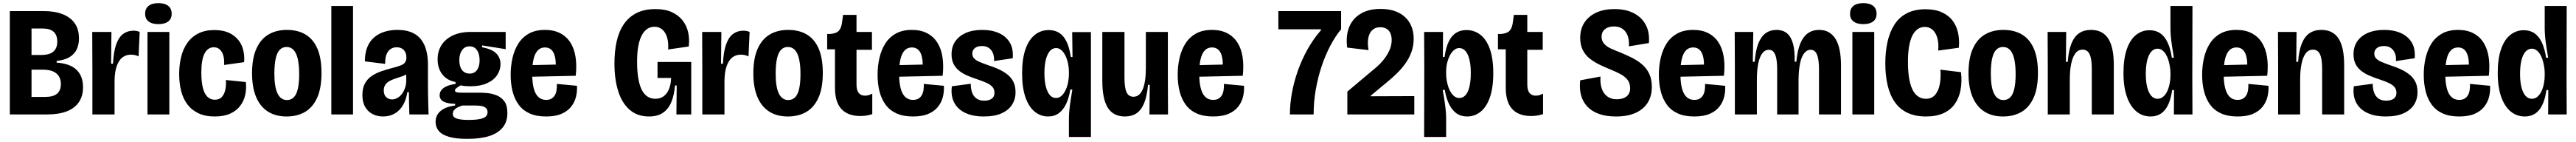

<svg xmlns="http://www.w3.org/2000/svg" viewBox="-20 -731 16504 907"><path d="M43 0V-660H262Q313 -660 353.5 -649.5Q394 -639 424 -617.5Q454 -596 470 -563.5Q486 -531 486 -486Q486 -445 471 -414.5Q456 -384 424.5 -365.5Q393 -347 343 -342V-331Q429 -325 470.5 -285Q512 -245 512 -174Q512 -117 485 -78Q458 -39 407 -19.5Q356 0 281 0ZM182 -112H272Q321 -112 345.5 -132.5Q370 -153 370 -194Q370 -239 340.5 -262.5Q311 -286 255 -286H182ZM182 -380H245Q297 -380 322 -401.5Q347 -423 347 -465Q347 -507 323.5 -528Q300 -549 252 -549H182Z M572 0V-280L571 -527H694L692 -324H704Q708 -403 725 -449Q742 -495 770 -515Q798 -535 834 -535Q844 -535 854 -533.5Q864 -532 875 -527L868 -371Q856 -377 843 -379.5Q830 -382 819 -382Q787 -382 764 -364Q741 -346 728 -309Q715 -272 714 -217V0Z M925 0V-527H1065V0ZM995 -577Q954 -577 932 -594Q910 -611 910 -643Q910 -676 932 -693.5Q954 -711 995 -711Q1036 -711 1058 -693.5Q1080 -676 1080 -643Q1080 -611 1058 -594Q1036 -577 995 -577Z M1356 13Q1295 13 1251.5 -7.5Q1208 -28 1180.5 -64.5Q1153 -101 1140.5 -150.5Q1128 -200 1128 -258Q1128 -316 1140.5 -367Q1153 -418 1180 -456.5Q1207 -495 1250 -517Q1293 -539 1353 -539Q1422 -539 1466.5 -511Q1511 -483 1530 -436.5Q1549 -390 1544 -334L1416 -316Q1418 -351 1411 -376Q1404 -401 1388.5 -415Q1373 -429 1350 -429Q1330 -429 1315 -418.5Q1300 -408 1290 -388Q1280 -368 1275 -338Q1270 -308 1270 -268Q1270 -210 1279.5 -171.5Q1289 -133 1308.5 -113.5Q1328 -94 1357 -94Q1386 -94 1402.5 -113Q1419 -132 1424.5 -161.5Q1430 -191 1427 -220L1555 -207Q1560 -165 1551.5 -126Q1543 -87 1519.5 -55.5Q1496 -24 1455.5 -5.5Q1415 13 1356 13Z M1816 13Q1746 13 1696.5 -18.5Q1647 -50 1621 -111.5Q1595 -173 1595 -263Q1595 -358 1622.5 -419.5Q1650 -481 1700 -510.5Q1750 -540 1818 -540Q1889 -540 1938.5 -510Q1988 -480 2014 -419.5Q2040 -359 2040 -265Q2040 -169 2012.5 -107.5Q1985 -46 1935 -16.5Q1885 13 1816 13ZM1819 -92Q1845 -92 1862.5 -109.5Q1880 -127 1888.5 -164Q1897 -201 1897 -256Q1897 -316 1888 -354.5Q1879 -393 1861 -412Q1843 -431 1816 -431Q1790 -431 1772.5 -413Q1755 -395 1746.5 -357Q1738 -319 1738 -260Q1738 -175 1758.5 -133.5Q1779 -92 1819 -92Z M2103 0V-693H2242V0Z M2434 13Q2398 13 2368 -2Q2338 -17 2320 -47.5Q2302 -78 2302 -124Q2302 -168 2318 -197.5Q2334 -227 2361.5 -245.5Q2389 -264 2422.5 -275.5Q2456 -287 2491 -296Q2527 -305 2547 -313Q2567 -321 2575.5 -332.5Q2584 -344 2584 -363Q2584 -394 2567.5 -411.5Q2551 -429 2521 -429Q2500 -429 2483 -418Q2466 -407 2456.5 -383.5Q2447 -360 2448 -323L2318 -339Q2318 -391 2333 -429Q2348 -467 2376.5 -491.5Q2405 -516 2443 -528Q2481 -540 2526 -540Q2593 -540 2636 -515Q2679 -490 2700.5 -440.5Q2722 -391 2722 -316V-203Q2722 -170 2722.5 -135.5Q2723 -101 2724 -67Q2725 -33 2726 0H2603Q2602 -35 2601 -70Q2600 -105 2600 -142H2590Q2583 -95 2562.5 -60Q2542 -25 2509.5 -6Q2477 13 2434 13ZM2492 -96Q2508 -96 2523.5 -104Q2539 -112 2551.5 -126.5Q2564 -141 2572.5 -162Q2581 -183 2583 -209V-270L2609 -276Q2599 -263 2582 -254.5Q2565 -246 2546 -240Q2527 -234 2508 -227.5Q2489 -221 2473.5 -212Q2458 -203 2448.5 -189Q2439 -175 2439 -153Q2439 -125 2454.5 -110.5Q2470 -96 2492 -96Z M2974 156Q2902 156 2857 143Q2812 130 2791.5 105.5Q2771 81 2771 48Q2771 4 2804 -23Q2837 -50 2896 -57V-68Q2852 -68 2824.5 -81Q2797 -94 2797 -123Q2797 -150 2822.5 -169Q2848 -188 2899 -195V-207Q2845 -217 2814.5 -255.5Q2784 -294 2784 -352Q2784 -404 2809 -443Q2834 -482 2881.5 -504.5Q2929 -527 2995 -527H3220V-417L3069 -441V-429Q3134 -417 3160.5 -389Q3187 -361 3187 -322Q3187 -284 3165.5 -251.5Q3144 -219 3100.5 -199.5Q3057 -180 2994 -180Q2981 -180 2964.5 -181Q2948 -182 2932 -186Q2914 -176 2904.5 -168Q2895 -160 2895 -153Q2895 -147 2901 -144Q2907 -141 2916.5 -140Q2926 -139 2938 -139H3051Q3071 -139 3101 -136.5Q3131 -134 3161 -122.5Q3191 -111 3211 -84.5Q3231 -58 3231 -9Q3231 47 3200.5 84Q3170 121 3113 138.5Q3056 156 2974 156ZM2978 35Q3029 35 3056.5 29Q3084 23 3094 12Q3104 1 3104 -13Q3104 -30 3096 -38.5Q3088 -47 3076 -51Q3064 -55 3051 -56Q3038 -57 3028 -57H2942Q2908 -46 2894.5 -33Q2881 -20 2881 -4Q2881 12 2893.5 20Q2906 28 2928 31.5Q2950 35 2978 35ZM2989 -261Q3020 -261 3036.5 -284Q3053 -307 3053 -346Q3053 -386 3036.5 -410.5Q3020 -435 2988 -435Q2958 -435 2940.5 -410.5Q2923 -386 2923 -347Q2923 -321 2930.5 -301.5Q2938 -282 2953 -271.5Q2968 -261 2989 -261Z M3479 13Q3417 13 3373.5 -6.5Q3330 -26 3303.5 -62Q3277 -98 3264.5 -146.5Q3252 -195 3252 -253Q3252 -310 3264 -361.5Q3276 -413 3301.5 -453Q3327 -493 3369 -516.5Q3411 -540 3472 -540Q3529 -540 3570 -518.5Q3611 -497 3635.5 -458Q3660 -419 3668 -365.5Q3676 -312 3669 -247L3346 -240V-314L3562 -319L3539 -275Q3544 -327 3537.5 -361Q3531 -395 3514.5 -411.5Q3498 -428 3472 -428Q3443 -428 3425 -408.5Q3407 -389 3398.5 -352.5Q3390 -316 3390 -264Q3390 -175 3412.5 -134Q3435 -93 3479 -93Q3500 -93 3513.5 -101Q3527 -109 3535 -122.5Q3543 -136 3546 -155Q3549 -174 3548 -195L3677 -183Q3679 -147 3670.5 -112.5Q3662 -78 3639.5 -49.5Q3617 -21 3578 -4Q3539 13 3479 13Z M4138 13Q4065 13 4015.5 -29Q3966 -71 3941.5 -147.5Q3917 -224 3917 -326Q3917 -402 3931 -465.5Q3945 -529 3976.5 -575.5Q4008 -622 4058 -647.5Q4108 -673 4180 -673Q4241 -673 4283.5 -654Q4326 -635 4352.5 -602Q4379 -569 4389 -526Q4399 -483 4393 -434L4261 -415Q4264 -461 4254 -493Q4244 -525 4223.5 -542.5Q4203 -560 4174 -560Q4138 -560 4113 -534.5Q4088 -509 4075 -460Q4062 -411 4062 -338Q4062 -275 4070 -229.5Q4078 -184 4093 -155.5Q4108 -127 4130 -113.5Q4152 -100 4179 -100Q4210 -100 4232 -116Q4254 -132 4266.5 -162Q4279 -192 4280 -233H4193V-335H4409V-222V0H4314L4316 -185H4305Q4300 -125 4282 -80.5Q4264 -36 4229 -11.5Q4194 13 4138 13Z M4480 0V-280L4479 -527H4602L4600 -324H4612Q4616 -403 4633 -449Q4650 -495 4678 -515Q4706 -535 4742 -535Q4752 -535 4762 -533.5Q4772 -532 4783 -527L4776 -371Q4764 -377 4751 -379.5Q4738 -382 4727 -382Q4695 -382 4672 -364Q4649 -346 4636 -309Q4623 -272 4622 -217V0Z M5028 13Q4958 13 4908.5 -18.5Q4859 -50 4833 -111.5Q4807 -173 4807 -263Q4807 -358 4834.5 -419.5Q4862 -481 4912 -510.5Q4962 -540 5030 -540Q5101 -540 5150.5 -510Q5200 -480 5226 -419.5Q5252 -359 5252 -265Q5252 -169 5224.5 -107.5Q5197 -46 5147 -16.5Q5097 13 5028 13ZM5031 -92Q5057 -92 5074.5 -109.5Q5092 -127 5100.5 -164Q5109 -201 5109 -256Q5109 -316 5100 -354.5Q5091 -393 5073 -412Q5055 -431 5028 -431Q5002 -431 4984.5 -413Q4967 -395 4958.5 -357Q4950 -319 4950 -260Q4950 -175 4970.5 -133.5Q4991 -92 5031 -92Z M5493 10Q5413 10 5371.5 -34.5Q5330 -79 5330 -171V-416H5280V-514H5299Q5339 -517 5355.5 -535.5Q5372 -554 5376 -593L5382 -636H5468V-527H5567V-413H5468V-191Q5468 -154 5482.5 -137Q5497 -120 5522 -120Q5534 -120 5546 -123.5Q5558 -127 5569 -133V-2Q5547 5 5528.5 7.5Q5510 10 5493 10Z M5830 13Q5768 13 5724.5 -6.5Q5681 -26 5654.5 -62Q5628 -98 5615.5 -146.5Q5603 -195 5603 -253Q5603 -310 5615 -361.5Q5627 -413 5652.5 -453Q5678 -493 5720 -516.5Q5762 -540 5823 -540Q5880 -540 5921 -518.5Q5962 -497 5986.5 -458Q6011 -419 6019 -365.5Q6027 -312 6020 -247L5697 -240V-314L5913 -319L5890 -275Q5895 -327 5888.5 -361Q5882 -395 5865.5 -411.5Q5849 -428 5823 -428Q5794 -428 5776 -408.5Q5758 -389 5749.5 -352.5Q5741 -316 5741 -264Q5741 -175 5763.5 -134Q5786 -93 5830 -93Q5851 -93 5864.5 -101Q5878 -109 5886 -122.5Q5894 -136 5897 -155Q5900 -174 5899 -195L6028 -183Q6030 -147 6021.5 -112.5Q6013 -78 5990.5 -49.5Q5968 -21 5929 -4Q5890 13 5830 13Z M6283 13Q6228 13 6187 -1Q6146 -15 6120 -40.5Q6094 -66 6083.5 -101.5Q6073 -137 6079 -180L6200 -196Q6200 -165 6208.5 -140.5Q6217 -116 6236.5 -102Q6256 -88 6286 -88Q6317 -88 6334.5 -100.5Q6352 -113 6352 -138Q6352 -160 6340 -174.5Q6328 -189 6305 -200Q6282 -211 6249 -222Q6215 -233 6184.5 -245.5Q6154 -258 6129.5 -276Q6105 -294 6091 -320.5Q6077 -347 6077 -384Q6077 -432 6100.5 -466.5Q6124 -501 6168 -520.5Q6212 -540 6274 -540Q6334 -540 6379.5 -520Q6425 -500 6449.5 -460.5Q6474 -421 6469 -359L6349 -341Q6351 -369 6342.5 -390.5Q6334 -412 6316.5 -424.5Q6299 -437 6272 -437Q6242 -437 6226 -423.5Q6210 -410 6210 -389Q6210 -370 6222 -357.5Q6234 -345 6256.5 -335.5Q6279 -326 6310 -315Q6342 -305 6373 -291.5Q6404 -278 6430 -259Q6456 -240 6471.5 -212Q6487 -184 6487 -142Q6487 -97 6464.5 -62Q6442 -27 6397 -7Q6352 13 6283 13Z M6829 144V25Q6829 0 6832 -29Q6835 -58 6840 -91Q6845 -124 6851 -159H6838Q6829 -104 6810.5 -66Q6792 -28 6763.5 -7.5Q6735 13 6696 13Q6648 13 6610 -17.5Q6572 -48 6550.5 -109.5Q6529 -171 6529 -263Q6529 -352 6549.5 -413.5Q6570 -475 6609 -507Q6648 -539 6700 -539Q6740 -539 6768.5 -520Q6797 -501 6815 -462.5Q6833 -424 6841 -367H6852L6850 -526H6970V-289V144ZM6746 -105Q6762 -105 6775 -114Q6788 -123 6798 -138Q6808 -153 6815 -172.5Q6822 -192 6825.5 -214.5Q6829 -237 6829 -260V-274Q6829 -299 6823.5 -325Q6818 -351 6807.5 -373.5Q6797 -396 6781.5 -410Q6766 -424 6747 -424Q6723 -424 6706.5 -404.5Q6690 -385 6681 -349.5Q6672 -314 6672 -264Q6672 -214 6681 -178.5Q6690 -143 6706.5 -124Q6723 -105 6746 -105Z M7188 13Q7114 13 7078.5 -42.5Q7043 -98 7043 -215V-527H7185V-234Q7185 -170 7198.5 -141.5Q7212 -113 7243 -113Q7262 -113 7277 -125Q7292 -137 7302 -160.5Q7312 -184 7317 -218.5Q7322 -253 7322 -299V-527H7463V-239L7464 0H7345L7347 -189H7336Q7329 -115 7310.5 -71Q7292 -27 7261.5 -7Q7231 13 7188 13Z M7753 13Q7691 13 7647.5 -6.5Q7604 -26 7577.5 -62Q7551 -98 7538.5 -146.5Q7526 -195 7526 -253Q7526 -310 7538 -361.5Q7550 -413 7575.5 -453Q7601 -493 7643 -516.5Q7685 -540 7746 -540Q7803 -540 7844 -518.5Q7885 -497 7909.5 -458Q7934 -419 7942 -365.5Q7950 -312 7943 -247L7620 -240V-314L7836 -319L7813 -275Q7818 -327 7811.5 -361Q7805 -395 7788.5 -411.5Q7772 -428 7746 -428Q7717 -428 7699 -408.5Q7681 -389 7672.5 -352.5Q7664 -316 7664 -264Q7664 -175 7686.5 -134Q7709 -93 7753 -93Q7774 -93 7787.5 -101Q7801 -109 7809 -122.5Q7817 -136 7820 -155Q7823 -174 7822 -195L7951 -183Q7953 -147 7944.5 -112.5Q7936 -78 7913.5 -49.5Q7891 -21 7852 -4Q7813 13 7753 13Z M8245 0Q8245 -67 8258 -138Q8271 -209 8296 -279.5Q8321 -350 8358 -416Q8395 -482 8444 -538V-544H8171V-660H8573V-544Q8537 -501 8505 -441Q8473 -381 8449 -310Q8425 -239 8411 -160.5Q8397 -82 8397 0Z M8613 0V-146L8804 -306Q8825 -325 8842 -345.5Q8859 -366 8871.5 -387.5Q8884 -409 8890.5 -431Q8897 -453 8897 -476Q8897 -501 8888.5 -519.5Q8880 -538 8863.5 -547.5Q8847 -557 8824 -557Q8800 -557 8783 -546.5Q8766 -536 8756.5 -516.5Q8747 -497 8745 -470.5Q8743 -444 8749 -411L8612 -427Q8602 -502 8624.5 -557.5Q8647 -613 8698.5 -643.5Q8750 -674 8825 -674Q8894 -674 8941.5 -650Q8989 -626 9013.5 -583Q9038 -540 9038 -484Q9038 -437 9023 -397Q9008 -357 8983.5 -323.5Q8959 -290 8930 -262Q8901 -234 8873 -211L8763 -120V-116L9042 -117V0Z M9105 144 9106 -285 9105 -527H9226L9225 -367H9236Q9244 -426 9262 -464Q9280 -502 9308.5 -520.5Q9337 -539 9376 -539Q9427 -539 9466 -508.5Q9505 -478 9526.5 -417Q9548 -356 9548 -264Q9548 -171 9526.5 -109.5Q9505 -48 9467 -17.5Q9429 13 9380 13Q9341 13 9313 -6.5Q9285 -26 9266 -63.5Q9247 -101 9237 -157L9224 -156Q9230 -124 9235 -92Q9240 -60 9243 -30.5Q9246 -1 9246 23V144ZM9330 -105Q9354 -105 9370.5 -123.5Q9387 -142 9395.5 -178Q9404 -214 9404 -265Q9404 -316 9395 -351.5Q9386 -387 9369.5 -405.5Q9353 -424 9330 -424Q9311 -424 9295.5 -410.5Q9280 -397 9269 -375Q9258 -353 9252 -327Q9246 -301 9246 -274V-259Q9246 -237 9250 -215Q9254 -193 9261 -173Q9268 -153 9278.5 -137.5Q9289 -122 9302 -113.5Q9315 -105 9330 -105Z M9791 10Q9711 10 9669.5 -34.5Q9628 -79 9628 -171V-416H9578V-514H9597Q9637 -517 9653.5 -535.5Q9670 -554 9674 -593L9680 -636H9766V-527H9865V-413H9766V-191Q9766 -154 9780.5 -137Q9795 -120 9820 -120Q9832 -120 9844 -123.5Q9856 -127 9867 -133V-2Q9845 5 9826.5 7.5Q9808 10 9791 10Z M10334 13Q10271 13 10225 -3.5Q10179 -20 10150 -51Q10121 -82 10110 -124.5Q10099 -167 10105 -218L10235 -242Q10232 -198 10243 -165.5Q10254 -133 10278.5 -115Q10303 -97 10338 -97Q10365 -97 10384.5 -105Q10404 -113 10414.5 -128.5Q10425 -144 10425 -167Q10425 -200 10408 -221.5Q10391 -243 10361.5 -258.5Q10332 -274 10297 -288Q10262 -302 10228 -318.5Q10194 -335 10166 -357Q10138 -379 10121.5 -411.5Q10105 -444 10105 -489Q10105 -545 10131.5 -586Q10158 -627 10207 -650Q10256 -673 10325 -673Q10398 -673 10449 -646.5Q10500 -620 10525.5 -571.5Q10551 -523 10545 -456L10417 -435Q10419 -462 10414 -485.5Q10409 -509 10397 -526Q10385 -543 10366.5 -552.5Q10348 -562 10323 -562Q10297 -562 10279 -554Q10261 -546 10251.5 -531Q10242 -516 10242 -496Q10242 -470 10258.5 -451.5Q10275 -433 10302.5 -420.5Q10330 -408 10362 -396Q10398 -381 10434 -363.5Q10470 -346 10499.5 -321.5Q10529 -297 10546.5 -261.5Q10564 -226 10564 -175Q10564 -118 10538 -76Q10512 -34 10461 -10.5Q10410 13 10334 13Z M10836 13Q10774 13 10730.5 -6.5Q10687 -26 10660.5 -62Q10634 -98 10621.5 -146.5Q10609 -195 10609 -253Q10609 -310 10621 -361.5Q10633 -413 10658.5 -453Q10684 -493 10726 -516.5Q10768 -540 10829 -540Q10886 -540 10927 -518.5Q10968 -497 10992.5 -458Q11017 -419 11025 -365.5Q11033 -312 11026 -247L10703 -240V-314L10919 -319L10896 -275Q10901 -327 10894.5 -361Q10888 -395 10871.5 -411.5Q10855 -428 10829 -428Q10800 -428 10782 -408.5Q10764 -389 10755.5 -352.5Q10747 -316 10747 -264Q10747 -175 10769.5 -134Q10792 -93 10836 -93Q10857 -93 10870.5 -101Q10884 -109 10892 -122.5Q10900 -136 10903 -155Q10906 -174 10905 -195L11034 -183Q11036 -147 11027.5 -112.5Q11019 -78 10996.5 -49.5Q10974 -21 10935 -4Q10896 13 10836 13Z M11096 0V-303L11095 -527H11214L11211 -336H11223Q11229 -411 11247 -455Q11265 -499 11294 -519.5Q11323 -540 11362 -540Q11405 -540 11431 -517.5Q11457 -495 11469 -450Q11481 -405 11479 -337H11490Q11497 -411 11516 -455Q11535 -499 11565 -519.5Q11595 -540 11636 -540Q11672 -540 11698 -525Q11724 -510 11741.5 -481.5Q11759 -453 11767.5 -410.5Q11776 -368 11776 -312V0H11635V-287Q11635 -329 11629.5 -357Q11624 -385 11612.5 -399Q11601 -413 11581 -413Q11557 -413 11539.5 -390Q11522 -367 11513.5 -325.5Q11505 -284 11504 -225V0H11367V-288Q11367 -330 11361.5 -357.5Q11356 -385 11344.5 -399Q11333 -413 11313 -413Q11289 -413 11272 -391Q11255 -369 11246 -326.5Q11237 -284 11237 -222V0Z M11849 0V-527H11989V0ZM11919 -577Q11878 -577 11856 -594Q11834 -611 11834 -643Q11834 -676 11856 -693.5Q11878 -711 11919 -711Q11960 -711 11982 -693.5Q12004 -676 12004 -643Q12004 -611 11982 -594Q11960 -577 11919 -577Z M12320 13Q12251 13 12201 -11Q12151 -35 12120 -80Q12089 -125 12074.5 -187.5Q12060 -250 12060 -327Q12060 -402 12074.5 -465.5Q12089 -529 12119.5 -575.5Q12150 -622 12199.5 -647Q12249 -672 12318 -672Q12378 -672 12421 -653Q12464 -634 12490 -600.5Q12516 -567 12526 -522Q12536 -477 12531 -426L12399 -408Q12403 -456 12393 -489.5Q12383 -523 12362.5 -541Q12342 -559 12313 -559Q12288 -559 12268 -545.5Q12248 -532 12234 -505Q12220 -478 12212.5 -436Q12205 -394 12205 -337Q12205 -254 12218.5 -202Q12232 -150 12258 -125Q12284 -100 12320 -100Q12358 -100 12379.5 -125.5Q12401 -151 12409 -193Q12417 -235 12413 -286L12545 -270Q12552 -208 12542 -156Q12532 -104 12504.5 -66Q12477 -28 12431.5 -7.5Q12386 13 12320 13Z M12814 13Q12744 13 12694.5 -18.5Q12645 -50 12619 -111.5Q12593 -173 12593 -263Q12593 -358 12620.5 -419.5Q12648 -481 12698 -510.5Q12748 -540 12816 -540Q12887 -540 12936.5 -510Q12986 -480 13012 -419.5Q13038 -359 13038 -265Q13038 -169 13010.5 -107.5Q12983 -46 12933 -16.5Q12883 13 12814 13ZM12817 -92Q12843 -92 12860.5 -109.5Q12878 -127 12886.5 -164Q12895 -201 12895 -256Q12895 -316 12886 -354.5Q12877 -393 12859 -412Q12841 -431 12814 -431Q12788 -431 12770.5 -413Q12753 -395 12744.5 -357Q12736 -319 12736 -260Q12736 -175 12756.5 -133.5Q12777 -92 12817 -92Z M13101 0V-307L13100 -527H13219L13217 -336H13229Q13234 -408 13252.5 -453Q13271 -498 13302 -519Q13333 -540 13378 -540Q13452 -540 13488 -485Q13524 -430 13524 -316V0H13383V-291Q13383 -355 13369 -384.5Q13355 -414 13324 -414Q13296 -414 13278 -390.5Q13260 -367 13251 -324Q13242 -281 13242 -220V0Z M13760 13Q13708 13 13669 -19Q13630 -51 13608 -113Q13586 -175 13586 -265Q13586 -355 13607 -416Q13628 -477 13666 -507.5Q13704 -538 13753 -538Q13793 -538 13821.5 -518.5Q13850 -499 13868.5 -460Q13887 -421 13896 -363L13909 -362Q13903 -400 13897.5 -434Q13892 -468 13889.5 -497.5Q13887 -527 13887 -550V-693H14028L14027 -234L14028 0H13909L13910 -156H13898Q13890 -99 13872 -61.5Q13854 -24 13826 -5.5Q13798 13 13760 13ZM13805 -100Q13824 -100 13839.5 -112.5Q13855 -125 13865.5 -146.5Q13876 -168 13881.5 -195Q13887 -222 13887 -249V-264Q13887 -286 13883 -308.5Q13879 -331 13872.5 -351Q13866 -371 13856 -386.5Q13846 -402 13833 -411Q13820 -420 13804 -420Q13781 -420 13764 -401Q13747 -382 13738 -346Q13729 -310 13729 -258Q13729 -210 13738 -174Q13747 -138 13764 -119Q13781 -100 13805 -100Z M14317 13Q14255 13 14211.5 -6.5Q14168 -26 14141.5 -62Q14115 -98 14102.5 -146.5Q14090 -195 14090 -253Q14090 -310 14102 -361.5Q14114 -413 14139.5 -453Q14165 -493 14207 -516.5Q14249 -540 14310 -540Q14367 -540 14408 -518.5Q14449 -497 14473.5 -458Q14498 -419 14506 -365.5Q14514 -312 14507 -247L14184 -240V-314L14400 -319L14377 -275Q14382 -327 14375.5 -361Q14369 -395 14352.5 -411.5Q14336 -428 14310 -428Q14281 -428 14263 -408.5Q14245 -389 14236.5 -352.5Q14228 -316 14228 -264Q14228 -175 14250.5 -134Q14273 -93 14317 -93Q14338 -93 14351.5 -101Q14365 -109 14373 -122.5Q14381 -136 14384 -155Q14387 -174 14386 -195L14515 -183Q14517 -147 14508.5 -112.5Q14500 -78 14477.5 -49.5Q14455 -21 14416 -4Q14377 13 14317 13Z M14577 0V-307L14576 -527H14695L14693 -336H14705Q14710 -408 14728.5 -453Q14747 -498 14778 -519Q14809 -540 14854 -540Q14928 -540 14964 -485Q15000 -430 15000 -316V0H14859V-291Q14859 -355 14845 -384.5Q14831 -414 14800 -414Q14772 -414 14754 -390.5Q14736 -367 14727 -324Q14718 -281 14718 -220V0Z M15266 13Q15211 13 15170 -1Q15129 -15 15103 -40.5Q15077 -66 15066.5 -101.5Q15056 -137 15062 -180L15183 -196Q15183 -165 15191.5 -140.5Q15200 -116 15219.5 -102Q15239 -88 15269 -88Q15300 -88 15317.5 -100.5Q15335 -113 15335 -138Q15335 -160 15323 -174.5Q15311 -189 15288 -200Q15265 -211 15232 -222Q15198 -233 15167.5 -245.5Q15137 -258 15112.5 -276Q15088 -294 15074 -320.5Q15060 -347 15060 -384Q15060 -432 15083.5 -466.5Q15107 -501 15151 -520.5Q15195 -540 15257 -540Q15317 -540 15362.5 -520Q15408 -500 15432.5 -460.5Q15457 -421 15452 -359L15332 -341Q15334 -369 15325.5 -390.5Q15317 -412 15299.5 -424.5Q15282 -437 15255 -437Q15225 -437 15209 -423.5Q15193 -410 15193 -389Q15193 -370 15205 -357.5Q15217 -345 15239.5 -335.5Q15262 -326 15293 -315Q15325 -305 15356 -291.5Q15387 -278 15413 -259Q15439 -240 15454.5 -212Q15470 -184 15470 -142Q15470 -97 15447.5 -62Q15425 -27 15380 -7Q15335 13 15266 13Z M15737 13Q15675 13 15631.5 -6.5Q15588 -26 15561.5 -62Q15535 -98 15522.5 -146.5Q15510 -195 15510 -253Q15510 -310 15522 -361.5Q15534 -413 15559.5 -453Q15585 -493 15627 -516.5Q15669 -540 15730 -540Q15787 -540 15828 -518.5Q15869 -497 15893.5 -458Q15918 -419 15926 -365.5Q15934 -312 15927 -247L15604 -240V-314L15820 -319L15797 -275Q15802 -327 15795.5 -361Q15789 -395 15772.5 -411.5Q15756 -428 15730 -428Q15701 -428 15683 -408.5Q15665 -389 15656.5 -352.5Q15648 -316 15648 -264Q15648 -175 15670.5 -134Q15693 -93 15737 -93Q15758 -93 15771.5 -101Q15785 -109 15793 -122.5Q15801 -136 15804 -155Q15807 -174 15806 -195L15935 -183Q15937 -147 15928.5 -112.5Q15920 -78 15897.5 -49.5Q15875 -21 15836 -4Q15797 13 15737 13Z M16158 13Q16106 13 16067 -19Q16028 -51 16006 -113Q15984 -175 15984 -265Q15984 -355 16005 -416Q16026 -477 16064 -507.5Q16102 -538 16151 -538Q16191 -538 16219.5 -518.5Q16248 -499 16266.5 -460Q16285 -421 16294 -363L16307 -362Q16301 -400 16295.5 -434Q16290 -468 16287.5 -497.5Q16285 -527 16285 -550V-693H16426L16425 -234L16426 0H16307L16308 -156H16296Q16288 -99 16270 -61.5Q16252 -24 16224 -5.5Q16196 13 16158 13ZM16203 -100Q16222 -100 16237.5 -112.5Q16253 -125 16263.5 -146.5Q16274 -168 16279.5 -195Q16285 -222 16285 -249V-264Q16285 -286 16281 -308.5Q16277 -331 16270.5 -351Q16264 -371 16254 -386.5Q16244 -402 16231 -411Q16218 -420 16202 -420Q16179 -420 16162 -401Q16145 -382 16136 -346Q16127 -310 16127 -258Q16127 -210 16136 -174Q16145 -138 16162 -119Q16179 -100 16203 -100Z"/></svg>

Font: Bricolage Grotesque 72pt SemiCondensed
Style: Bold
Weight: 700
Width: 4
Designer: Mathieu Triay
Foundry: Atelier Triay
Version: Version 1.001;gftools[0.9.33.dev8+g029e19f]